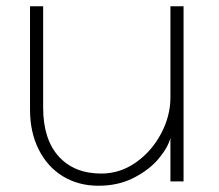

<svg xmlns="http://www.w3.org/2000/svg" viewBox="-20 -503 699 614"><path d="M76 -152V-483H118V-159Q118 -58 167.5 -3Q217 52 304 52Q364 52 414.5 16.5Q465 -19 495 -75.5Q525 -132 525 -191V-483H567V77H525V-62Q518 -33 488.5 3Q459 39 409 65Q359 91 295 91Q231 91 181.5 61Q132 31 104 -24.5Q76 -80 76 -152Z"/></svg>

Font: Gmarket Sans TTF Light
Style: Regular
Weight: 300
Designer: Creative Director : Sungho Lee; Art Director : Kiwoong Choi; Project Manager : Sori Yang, Jongwook Yoon; Font Designer :
Foundry: Sandoll Inc.
Version: Version 1.000;hotconv 1.0.109;makeotfexe 2.5.65596